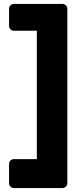

<svg xmlns="http://www.w3.org/2000/svg" viewBox="-20 -796 423 975"><path d="M51 159Q40 159 33 151.5Q26 144 26 134V37Q26 26 33 19Q40 12 51 12H167V-640H51Q40 -640 33 -647Q26 -654 26 -665V-751Q26 -762 33 -769Q40 -776 51 -776H297Q307 -776 314.5 -769Q322 -762 322 -751V134Q322 144 314.5 151.5Q307 159 297 159Z"/></svg>

Font: Rubik Light
Style: Bold
Weight: 700
Version: Version 2.104